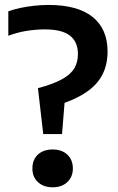

<svg xmlns="http://www.w3.org/2000/svg" viewBox="-20 -770 491 797"><path d="M159.5 -213.5 137.5 -404Q201.5 -421 237.8 -441.2Q274 -461.5 288.8 -487Q303.5 -512.5 303.5 -545Q303.5 -596.5 270.2 -622.2Q237 -648 166.5 -648Q127.5 -648 88.5 -641.5Q49.5 -635 14.5 -621.5V-723Q36 -731 64 -737Q92 -743 122.5 -746.2Q153 -749.5 181.5 -749.5Q302.5 -749.5 364.5 -699.5Q426.5 -649.5 426.5 -556.5Q426.5 -504 407 -464Q387.5 -424 347.8 -394.2Q308 -364.5 248 -343L237.5 -213.5ZM198.5 7.5Q161 7.5 137.8 -13.8Q114.5 -35 114.5 -70.5Q114.5 -107 137.2 -128.2Q160 -149.5 198.5 -149.5Q237 -149.5 259.8 -127.8Q282.5 -106 282.5 -70.5Q282.5 -36 259.5 -14.2Q236.5 7.5 198.5 7.5Z"/></svg>

Font: Encode Sans SC SemiCondensed SemiBold
Style: Regular
Weight: 600
Width: 4
Designer: Multiple Designers
Foundry: Impallari Type
Version: Version 3.002